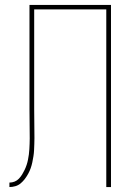

<svg xmlns="http://www.w3.org/2000/svg" viewBox="-20 -755 540 775"><path d="M18 0V-18Q29 -18 39 -22Q49 -26 56.5 -34Q64 -42 69.5 -51Q75 -60 79.5 -69.5Q84 -79 87.5 -89.5Q91 -100 93 -110.5Q95 -121 96.5 -131.5Q98 -142 98.5 -153Q99 -164 99.5 -174.5Q100 -185 100 -196Q100 -226 99.5 -255.5Q99 -285 99 -315V-735H428V0H409V-717H118V-315Q118 -286 118.5 -256.5Q119 -227 119 -198Q119 -186 118.5 -173.5Q118 -161 117.5 -149Q117 -137 115 -124.5Q113 -112 110.5 -100Q108 -88 104 -76.5Q100 -65 94 -54Q88 -43 80.5 -33Q73 -23 63.5 -15Q54 -7 42 -3.5Q30 0 18 0Z"/></svg>

Font: Iosevka Curly Thin
Style: Regular
Weight: 100
Monospace: yes
Designer: Belleve Invis
Foundry: Belleve Invis
Version: Version 22.1.2; ttfautohint (v1.8.4)